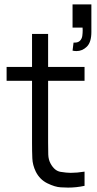

<svg xmlns="http://www.w3.org/2000/svg" viewBox="-20 -844 440 872"><path d="M364 0Q326.5 8 289.5 8Q282 8 256 6.8Q230 5.5 195.2 -11.5Q160.5 -28.5 142.5 -64.5Q128 -94.5 126.8 -125.2Q125.5 -156 125.5 -195.5V-477H10V-540H125.5V-690H198.5V-540H364V-477H198.5V-198.5Q198.5 -164.5 199.2 -141.8Q200 -119 209.5 -101.5Q227.5 -68 255 -63.5Q282.5 -59 301.5 -59Q329.5 -59 364 -64.5ZM309.5 -614 314 -650.5Q316.5 -650.5 319.5 -650.5Q335 -650.5 343.5 -659.2Q352 -668 353.8 -681.2Q355.5 -694.5 355.5 -706.5Q355.5 -712.5 355 -718.5H309.5V-824H395V-698.5Q395 -652.5 374.5 -632.2Q354 -612 327.5 -612Q319 -612 309.5 -614Z"/></svg>

Font: Cns Manrope
Style: Regular
Weight: 400
Designer: Mikhail Sharanda
Foundry: Mikhail Sharanda
Version: Version 4.504